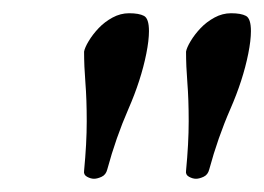

<svg xmlns="http://www.w3.org/2000/svg" viewBox="-20 -711 399 290"><path d="M175 -691Q190 -691 197.5 -687Q205 -683 205 -664Q205 -650 201 -630Q193 -590 174 -546.5Q155 -503 142 -455Q140 -447 133.5 -444Q127 -441 122 -441Q117 -441 111.5 -444Q106 -447 107 -453Q109 -474 110 -492.5Q111 -511 111 -528Q111 -561 109 -586Q107 -611 107 -633Q108 -639 114 -649Q120 -659 129 -668.5Q138 -678 150 -684.5Q162 -691 175 -691ZM329 -691Q344 -691 351.5 -687Q359 -683 359 -664Q359 -650 355 -630Q347 -590 328 -546.5Q309 -503 296 -455Q294 -447 287.5 -444Q281 -441 276 -441Q271 -441 265.5 -444Q260 -447 261 -453Q263 -474 264 -492.5Q265 -511 265 -528Q265 -561 263 -586Q261 -611 261 -633Q262 -639 268 -649Q274 -659 283 -668.5Q292 -678 304 -684.5Q316 -691 329 -691Z"/></svg>

Font: Vermiglione SemiBold
Style: Italic
Weight: 600
Italic angle: -11°
Version: Version 1.000